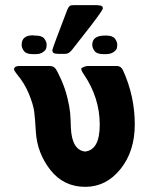

<svg xmlns="http://www.w3.org/2000/svg" viewBox="-20 -714 590 745"><path d="M34 -445Q36 -458 55 -458H172Q186 -458 193.5 -450Q201 -442 217 -406Q233 -370 241.5 -334.5Q250 -299 252 -277.5Q254 -256 255 -218Q259 -132 310 -126Q367 -132 367 -230Q367 -335 305 -426Q293 -443 296 -450Q310 -457 318 -458H433Q449 -458 457 -442Q503 -341 503 -231Q503 -127 447.5 -58Q392 11 311 11Q227 11 175.5 -54.5Q124 -120 119 -204Q116 -257 112.5 -282.5Q109 -308 92.5 -349Q76 -390 45 -427Q36 -438 34 -445ZM64 -540Q64 -577 108 -577L113 -576H118Q143 -576 152 -564Q161 -552 161 -540Q161 -533 159 -526Q157 -519 146.5 -511.5Q136 -504 119 -504H106Q82 -504 73 -516Q64 -528 64 -540ZM183 -519Q183 -525 241 -676Q246 -687 250 -690.5Q254 -694 265 -694H356Q357 -694 360.5 -693.5Q364 -693 365.5 -693Q367 -693 369.5 -692.5Q372 -692 373.5 -691Q375 -690 376.5 -689Q378 -688 378.5 -686Q379 -684 379 -681Q379 -675 334 -616Q292 -563 259 -520Q247 -505 233 -505H206Q205 -505 201 -505.5Q197 -506 195.5 -506Q194 -506 191 -507Q188 -508 186.5 -509.5Q185 -511 184 -513.5Q183 -516 183 -519ZM338 -540Q338 -576 387 -576H392Q417 -576 426 -564Q435 -552 435 -540Q435 -533 433 -526Q431 -519 420 -511.5Q409 -504 391 -504H381Q356 -504 347 -516Q338 -528 338 -540Z"/></svg>

Font: CMU Sans Serif
Style: Bold
Weight: 700
Version: Version 0.7.0